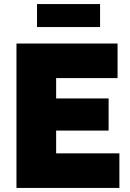

<svg xmlns="http://www.w3.org/2000/svg" viewBox="-20 -924 637 944"><path d="M472 -791V-904H162V-791ZM256 -170V-282H514V-440H256V-540H558V-710H61V0H567V-170Z"/></svg>

Font: Raleway Black
Style: Regular
Weight: 900
Designer: Matt McInerney, Pablo Impallari, Rodrigo Fuenzalida
Foundry: Matt McInerney, Pablo Impallari, Rodrigo Fuenzalida
Version: Version 3.000g; ttfautohint (v1.5) -l 8 -r 28 -G 28 -x 14 -D